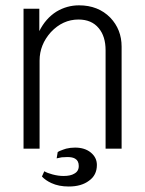

<svg xmlns="http://www.w3.org/2000/svg" viewBox="-20 -551 540 713"><path d="M67.4 1H127V-326.2Q127 -384.8 168.9 -431.6Q212.9 -478.5 271.5 -478.5Q320.3 -478.5 346.7 -446.3Q372.1 -416 372.1 -364.3V1H431.6V-377.9Q431.6 -441.4 389.6 -485.4Q344.7 -531.2 273.4 -531.2Q228.5 -531.2 189.5 -507.8Q149.4 -482.4 126 -435.5V-518.6H67.4ZM190.4 37.1Q202.1 34.2 209 33.2Q218.8 32.2 230.5 32.2Q249 32.2 258.8 38.1Q272.5 45.9 272.5 65.4Q272.5 85 255.9 93.8Q242.2 102.5 215.8 102.5Q196.3 102.5 174.8 96.7Q156.2 91.8 144.5 85L135.7 104.5Q149.4 119.1 170.9 128.9Q198.2 141.6 235.4 141.6Q282.2 141.6 310.5 120.1Q339.8 99.6 339.8 61.5Q339.8 34.2 317.4 15.6Q294.9 -2.9 258.8 -2.9Q241.2 -2.9 225.6 1Q215.8 3.9 201.2 9.8L194.3 13.7Z"/></svg>

Font: DotumChe
Style: Regular
Weight: 400
Monospace: yes
Version: Version 2.21